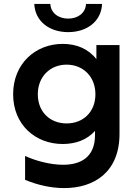

<svg xmlns="http://www.w3.org/2000/svg" viewBox="-20 -764 712 980"><path d="M108 32V154C173 181 242 196 308 196C460 196 590 115 590 -81V-534H472V-462C431 -515 370 -540 300 -540C160 -540 47 -438 47 -283C47 -128 160 -29 300 -29C366 -29 424 -50 465 -96V-75C465 41 389 77 302 77C235 77 160 56 108 32ZM320 -134C236 -134 173 -192 173 -283C173 -373 236 -434 320 -434C404 -434 467 -373 467 -283C467 -192 404 -134 320 -134ZM328 -600C424 -600 497 -655 501 -744H419C417 -698 378 -669 328 -669C278 -669 239 -698 237 -744H155C159 -655 232 -600 328 -600Z"/></svg>

Font: Chess Sans SemiBold
Style: Regular
Weight: 600
Designer: Wolf Bōese
Foundry: Wolf Bōese
Version: Version 7.223;Glyphs 3.3 (3306)